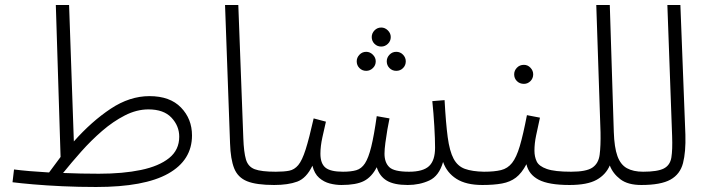

<svg xmlns="http://www.w3.org/2000/svg" viewBox="-20 -734 2816 767"><path d="M364 13Q294 13 229.5 10Q165 7 113 2.5Q61 -2 30 -6L36 -57Q90 -50 176 -45Q200 -78 222 -107L203 -714H256L275 -169Q346 -249 422 -299.5Q498 -350 577 -350Q659 -350 703 -304.5Q747 -259 747 -193Q747 -94 652 -40.5Q557 13 364 13ZM573 -297Q526 -297 479 -273Q432 -249 388 -211Q344 -173 304.5 -128.5Q265 -84 232 -43Q304 -40 375 -40Q471 -40 543 -55Q615 -70 655.5 -102.5Q696 -135 696 -188Q696 -231 665 -264Q634 -297 573 -297Z M1075 5Q1004 5 967 -10Q930 -25 915.5 -61.5Q901 -98 899 -161L879 -714H932L952 -182Q954 -126 962.5 -97Q971 -68 997.5 -58Q1024 -48 1081 -48Q1095 -48 1101 -40.5Q1107 -33 1107 -23Q1107 -13 1097.5 -4Q1088 5 1075 5Z M1503 -548Q1487 -548 1476 -559Q1465 -570 1465 -586Q1465 -601 1476 -612.5Q1487 -624 1503 -624Q1518 -624 1529.5 -612.5Q1541 -601 1541 -586Q1541 -570 1529.5 -559Q1518 -548 1503 -548ZM1443 -451Q1427 -451 1416 -462Q1405 -473 1405 -489Q1405 -504 1416 -515.5Q1427 -527 1443 -527Q1458 -527 1469.5 -515.5Q1481 -504 1481 -489Q1481 -473 1469.5 -462Q1458 -451 1443 -451ZM1563 -451Q1547 -451 1536 -462Q1525 -473 1525 -489Q1525 -504 1536 -515.5Q1547 -527 1563 -527Q1579 -527 1590 -515.5Q1601 -504 1601 -489Q1601 -473 1590 -462Q1579 -451 1563 -451Z M1075 5 1082 -48Q1114 -48 1135 -52Q1156 -56 1171.5 -74.5Q1187 -93 1201 -137Q1215 -181 1233 -261L1282 -248Q1276 -222 1268 -186Q1260 -150 1260 -120Q1260 -81 1280 -64.5Q1300 -48 1350 -48Q1382 -48 1403 -54Q1424 -60 1438 -81.5Q1452 -103 1463 -147.5Q1474 -192 1485 -270L1536 -261Q1532 -243 1527.5 -216.5Q1523 -190 1519.5 -163.5Q1516 -137 1516 -120Q1516 -85 1535 -66.5Q1554 -48 1614 -48Q1670 -48 1694 -70.5Q1718 -93 1718 -144Q1718 -178 1715 -230Q1712 -282 1707 -330L1756 -334Q1761 -242 1768.5 -186Q1776 -130 1792 -100Q1808 -70 1837 -59.5Q1866 -49 1913 -48Q1927 -48 1933 -40.5Q1939 -33 1939 -23Q1939 -13 1929.5 -4Q1920 5 1907 5Q1842 5 1803.5 -19.5Q1765 -44 1750 -87Q1734 -31 1695 -13Q1656 5 1609 5Q1554 5 1525 -12.5Q1496 -30 1485 -66Q1465 -27 1434 -11Q1403 5 1344 5Q1321 5 1297.5 -1Q1274 -7 1255 -23.5Q1236 -40 1228 -72Q1204 -22 1167.5 -8.5Q1131 5 1075 5Z M2073 -399Q2056 -399 2045 -410Q2034 -421 2034 -437Q2034 -452 2045 -463.5Q2056 -475 2073 -475Q2088 -475 2099 -463.5Q2110 -452 2110 -437Q2110 -421 2099 -410Q2088 -399 2073 -399Z M1907 5 1914 -48Q1955 -48 1981.5 -54.5Q2008 -61 2025.5 -83Q2043 -105 2056.5 -150.5Q2070 -196 2085 -274L2137 -264Q2128 -223 2121.5 -192Q2115 -161 2115 -132Q2115 -108 2124 -89Q2133 -70 2164.5 -59Q2196 -48 2261 -48Q2275 -48 2281 -40.5Q2287 -33 2287 -23Q2287 -13 2277.5 -4Q2268 5 2255 5Q2172 5 2132 -16Q2092 -37 2083 -78Q2064 -42 2041 -24.5Q2018 -7 1985.5 -1Q1953 5 1907 5Z M2255 5 2262 -48Q2322 -48 2346.5 -64.5Q2371 -81 2375.5 -116Q2380 -151 2379 -205L2362 -714H2416L2432 -207Q2434 -145 2446.5 -110.5Q2459 -76 2484.5 -62Q2510 -48 2549 -48Q2562 -48 2568 -40.5Q2574 -33 2574 -23Q2574 -13 2565 -4Q2556 5 2542 5Q2488 5 2458 -18Q2428 -41 2416 -73Q2400 -36 2363 -15.5Q2326 5 2255 5Z M2542 5 2549 -48Q2607 -48 2632 -61Q2657 -74 2662 -105Q2667 -136 2665 -190L2646 -714H2698L2718 -196Q2720 -127 2708.5 -82.5Q2697 -38 2658.5 -16.5Q2620 5 2542 5Z"/></svg>

Font: Noto Sans Arabic Light
Style: Regular
Weight: 300
Designer: Monotype Design Team, Nadine Chahine, Nizar Qandah and Khaled Hosny
Foundry: Monotype Imaging Inc.
Version: Version 2.012; ttfautohint (v1.8.4.7-5d5b)